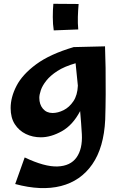

<svg xmlns="http://www.w3.org/2000/svg" viewBox="-20 -709 635 1011"><path d="M195 14Q152 14 116 -3.5Q80 -21 58 -55Q36 -89 36 -140Q36 -197 67 -257Q98 -317 170.5 -370.5Q243 -424 368 -461L533 -465Q535 -418 536 -351.5Q537 -285 536.5 -213Q536 -141 534 -79Q527 68 466 156Q405 244 301 270.5Q197 297 60 260L110 120Q215 170 283 167.5Q351 165 383 120Q415 75 411 -2Q409 -32 407 -62Q405 -92 402 -124Q363 -50 305.5 -18Q248 14 195 14ZM187 -194Q187 -159 206 -136.5Q225 -114 257 -114Q285 -114 315 -129Q345 -144 366.5 -176Q388 -208 390 -258Q385 -311 378 -376Q319 -359 282 -335Q245 -311 224 -284.5Q203 -258 195 -234Q187 -210 187 -194ZM263 -549Q258 -581 258 -619.5Q258 -658 261 -689L394 -688Q391 -654 390 -620.5Q389 -587 392 -554Z"/></svg>

Font: Marhey SemiBold
Style: Regular
Weight: 600
Designer: Nur Syamsi & Bustanul Arifin
Foundry: Namelatype
Version: Version 1.000; ttfautohint (v1.8.4.7-5d5b)